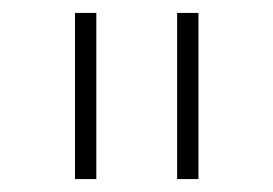

<svg xmlns="http://www.w3.org/2000/svg" viewBox="-20 -760 423 297"><path d="M96 -483V-740H129V-483ZM254 -483V-740H287V-483Z"/></svg>

Font: IBM Plex Sans Hebrew ExtraLight
Style: Regular
Weight: 200
Designer: Mike Abbink, Paul van der Laan, Pieter van Rosmalen, Yanek Iontef
Foundry: Bold Monday
Version: Version 1.2